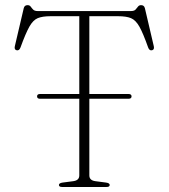

<svg xmlns="http://www.w3.org/2000/svg" viewBox="-20 -744 671 764"><path d="M127.5 -360.5Q127.5 -370 139.5 -370H295.5V-679.5H181Q149 -679.5 130.2 -671.8Q111.5 -664 96.8 -637.8Q82 -611.5 61.5 -555Q56.5 -541.5 46 -544Q36 -546.5 39 -560L74.5 -711.5Q77.5 -723.5 89.5 -723.5Q98 -723.5 102 -717.8Q106 -712 111.8 -706Q117.5 -700 130 -700H501Q514 -700 519.5 -706Q525 -712 529.2 -717.8Q533.5 -723.5 541.5 -723.5Q553.5 -723.5 556.5 -711.5L592 -560Q595 -546.5 585 -544Q574.5 -541.5 569.5 -555Q549.5 -611.5 534.8 -637.8Q520 -664 501.2 -671.8Q482.5 -679.5 450 -679.5H335.5V-370H491Q503.5 -370 503.5 -360.5Q503.5 -351 491 -351H335.5V-46Q335.5 -26 360 -23L402 -17.5Q416.5 -15.5 416.5 -8Q416.5 0 404 0H227Q214.5 0 214.5 -8Q214.5 -15.5 229 -17.5L271 -23Q295.5 -26 295.5 -46V-351H139.5Q127.5 -351 127.5 -360.5Z"/></svg>

Font: Fraunces 9pt S000 Thin
Style: Regular
Weight: 100
Version: Version 1.000; ttfautohint (v1.8.3)